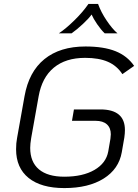

<svg xmlns="http://www.w3.org/2000/svg" viewBox="-20 -948 705 979"><path d="M62 -187Q62 -219 67 -244L105 -457Q127 -582 206.5 -646.5Q286 -711 416 -711Q509 -711 569 -687Q629 -663 664 -612L604 -570Q576 -613 530 -633Q484 -653 414 -653Q315 -653 254.5 -603Q194 -553 177 -457L139 -244Q134 -214 134 -194Q134 -122 178.5 -84.5Q223 -47 308 -47Q402 -47 461.5 -81.5Q521 -116 532 -176L543 -240Q545 -256 545 -263Q545 -296 525 -314Q505 -332 467 -332H347L357 -390H492Q617 -390 617 -285Q617 -268 614 -247L601 -172Q586 -86 508.5 -37.5Q431 11 308 11Q190 11 126 -40.5Q62 -92 62 -187ZM431 -928H480Q495 -886 524 -843Q553 -800 579 -778H514Q495 -796 475.5 -824.5Q456 -853 447 -874Q434 -855 403 -826Q372 -797 345 -778H280Q315 -801 359 -844Q403 -887 431 -928Z"/></svg>

Font: KoHo
Style: Italic
Weight: 400
Italic angle: -10°
Designer: Cadson Demak & Katatrad Team
Foundry: Cadson Demak Co.,Ltd.
Version: Version 1.000